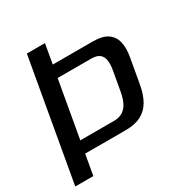

<svg xmlns="http://www.w3.org/2000/svg" viewBox="-173 -803 896 930"><g transform="rotate(-30 275.0 -337.5)"><path d="M-16.2 0H84.9L104.9 -114H331.6Q385 -114 419.3 -132.4Q453.7 -150.8 473.4 -185.7Q493.1 -220.6 501.9 -270.7L526.3 -409.1Q535.2 -457.3 526.8 -492.5Q518.3 -527.6 490 -546.8Q461.8 -566 409.6 -566H184.9L203.9 -675H102.8ZM116.8 -181.4 172.6 -497.8H359.7Q391 -497.8 406.5 -485.3Q422 -472.7 425.2 -449.6Q428.5 -426.5 422.7 -394.8L403.5 -286Q397.6 -253.9 386.1 -230.4Q374.6 -206.9 354.9 -194.2Q335.1 -181.4 304.1 -181.4Z"/></g></svg>

Font: Anybody Thin
Style: Italic
Weight: 100
Italic angle: -10°
Designer: Tyler Finck
Foundry: Etcetera Type Company
Version: Version 1.114;gftools[0.9.25]